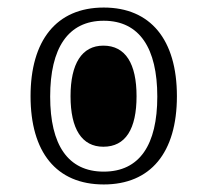

<svg xmlns="http://www.w3.org/2000/svg" viewBox="-20 -482 550 509"><path d="M255 7C379 7 449 -77 449 -227C449 -377 379 -462 255 -462C129 -462 61 -374 61 -227C61 -79 129 7 255 7ZM255 -27C160 -27 113 -98 113 -226C113 -354 160 -427 255 -427C350 -427 397 -354 397 -226C397 -98 350 -27 255 -27ZM254 -93C313 -93 342 -140 342 -227C342 -313 313 -361 254 -361C197 -361 167 -313 167 -227C167 -140 197 -93 254 -93Z"/></svg>

Font: Noto Serif Thai Condensed Light
Style: Regular
Weight: 300
Width: 3
Designer: Monotype Design Team
Foundry: Monotype Imaging Inc.
Version: Version 2.002